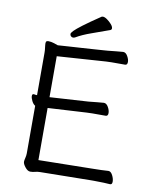

<svg xmlns="http://www.w3.org/2000/svg" viewBox="-96 -952 829 1034"><g transform="rotate(10 319.0 -435.0)"><path d="M434 -816Q385 -798 336.5 -781Q288 -764 254 -744Q248 -741 243 -741Q236 -741 231 -746Q226 -751 226 -758Q226 -764 238 -776.5Q250 -789 282.5 -813.5Q315 -838 376 -879Q378 -880 382 -880Q392 -880 405.5 -870.5Q419 -861 430 -848.5Q441 -836 441 -826Q441 -819 434 -816ZM576 2Q568 1 541.5 0Q515 -1 489 -1H473L195 3Q179 3 167.5 6.5Q156 10 141 10Q127 10 113 -7.5Q99 -25 99 -37Q99 -44 102.5 -58Q106 -72 106 -84V-344Q95 -350 87 -366Q79 -382 79 -393Q79 -404 87 -404H89Q93 -403 97.5 -402.5Q102 -402 106 -402V-604Q106 -620 106 -634.5Q106 -649 104 -661Q103 -670 102.5 -675.5Q102 -681 102 -685Q102 -695 107 -697Q112 -699 116 -699Q130 -699 147.5 -693.5Q165 -688 169 -686Q195 -688 229.5 -690Q264 -692 301 -694.5Q338 -697 369.5 -699Q401 -701 420.5 -702.5Q440 -704 440 -704Q463 -706 488.5 -709Q514 -712 523 -712Q537 -712 547 -694.5Q557 -677 557 -663Q557 -646 544 -646H502Q487 -646 471 -646Q455 -646 441 -645L174 -627V-403L385 -416Q408 -418 433.5 -421Q459 -424 468 -424Q482 -424 492 -406.5Q502 -389 502 -374Q502 -357 489 -357H447Q432 -357 416 -357Q400 -357 386 -356L174 -344V-59L472 -64Q494 -64 517 -65Q540 -66 555 -67H556Q569 -67 578.5 -48.5Q588 -30 588 -14Q588 2 577 2Z"/></g></svg>

Font: Moon Stars Kai HW
Style: Regular
Weight: 400
Designer: GuiWonder
Version: Version 1.101